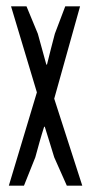

<svg xmlns="http://www.w3.org/2000/svg" viewBox="-20 -589 289 609"><path d="M97 -296 8 0H56L92 -90C101 -123 110 -156 120 -187H122C132 -156 142 -122 152 -90L192 0H241L152 -276L234 -569H187L154 -482C145 -449 137 -416 129 -384H127L100 -482L64 -569H15Z"/></svg>

Font: 寒蝉无机体 CompactMedium
Style: Regular
Weight: 500
Width: 3
Designer: ChillTanhei {Warren2060}; 
Source Han Sans {Ryoko NISHIZUKA 西塚涼子 (kana, bopomofo & ideographs); Paul D. Hunt (Latin, Gre
Foundry: ChillType&Adobe
Version: Version 1.000;Glyphs 3.1.1 (3135)